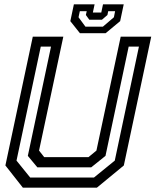

<svg xmlns="http://www.w3.org/2000/svg" viewBox="-20 -870 721 890"><path d="M86 0 5 -103 132 -700H273.5L161 -172L185 -141.5H390L427 -172L539.5 -700H681L554 -103L429 0ZM120 -47H415.5L512 -125.5L624 -654H576.5L469 -147.5L403 -94.5H153L109 -147.5L216.5 -654H169L56.5 -125.5ZM350.5 -716 306 -772 322.5 -850H418.5L410.5 -812H449.5L457.5 -850H553.5L537 -772L469.5 -716ZM376 -746.5H457L508 -790L513.5 -818H481.5L478 -800.5L452.5 -778.5H394L378 -800.5L382 -818H350L344 -790Z"/></svg>

Font: Tourney Medium
Style: Italic
Weight: 500
Italic angle: -12°
Version: Version 1.015